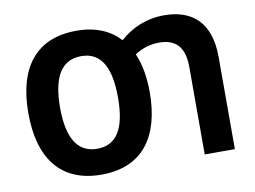

<svg xmlns="http://www.w3.org/2000/svg" viewBox="-78 -840 1284 966"><g transform="rotate(-10 563.5 -357.5)"><path d="M367 10C580 10 677 -133 677 -357C677 -430 666 -499 641 -556C672 -577 716 -594 766 -594C853 -594 895 -547 895 -446V0H1049V-471C1049 -652 953 -725 815 -725C724 -725 649 -692 588 -638C538 -692 466 -725 367 -725C157 -725 57 -587 57 -358C57 -132 155 10 367 10ZM368 -122C265 -122 219 -207 219 -358C219 -510 265 -595 368 -595C472 -595 515 -509 515 -358C515 -205 471 -122 368 -122Z"/></g></svg>

Font: Noto Sans Mono SemiCondensed ExtraBold
Style: Regular
Weight: 800
Width: 4
Designer: Monotype Design Team
Foundry: Monotype Imaging Inc.
Version: Version 2.014